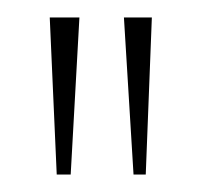

<svg xmlns="http://www.w3.org/2000/svg" viewBox="-20 -775 231 220"><path d="M133 -575 122 -755H154L147 -575ZM45 -575 37 -755H71L61 -575Z"/></svg>

Font: DM Sans 24pt Thin
Style: Regular
Weight: 250
Designer: Colophon Foundry, Jonny Pinhorn
Foundry: Colophon Foundry
Version: Version 4.004;gftools[0.9.30]